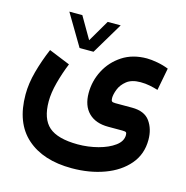

<svg xmlns="http://www.w3.org/2000/svg" viewBox="-111 -626 943 975"><g transform="rotate(15 360.5 -138.5)"><path d="M232.4 -356.4 134.3 -521.5H202.6L269 -407.2L335.9 -521.5H404.3L305.7 -356.4ZM201.7 -262.2Q180.2 -209.5 165.5 -154.3Q150.9 -99.1 150.9 -54.7Q150.9 37.1 197 77.6Q243.2 118.2 348.6 118.7Q404.3 118.7 456.1 105Q507.8 91.3 541 66.9Q574.2 42.5 574.2 9.8Q574.2 -1 570.1 -4.4Q565.9 -7.8 549.3 -7.8H475.6Q409.7 -7.8 372.8 -44.4Q335.9 -81.1 335.9 -147.9Q335.9 -211.4 365.2 -267.6Q394.5 -323.7 448.5 -358.9Q502.4 -394 577.1 -394Q599.6 -394 631.8 -388.2Q664.1 -382.3 691.9 -371.1L669.4 -253.4Q648.4 -259.8 625.5 -264.4Q602.5 -269 577.1 -269Q530.8 -269 504.6 -248.3Q478.5 -227.5 468 -200.4Q457.5 -173.3 457.5 -154.3Q457.5 -141.6 461.7 -137.2Q465.8 -132.8 480.5 -132.8H568.4Q633.8 -132.8 662.4 -93Q690.9 -53.2 690.9 3.9Q690.9 79.6 645 133.3Q599.1 187 522 215.3Q444.8 243.7 351.1 243.7Q200.7 243.7 114.5 167.5Q28.3 91.3 28.3 -58.1Q28.3 -116.2 45.7 -179.7Q63 -243.2 90.3 -307.6Z"/></g></svg>

Font: Vazir FD-WOL-UI
Style: Bold-FD-WOL-UI
Weight: 700
Designer: Saber Rastikerdar
Foundry: Saber Rastikerdar
Version: Version 30.0.0